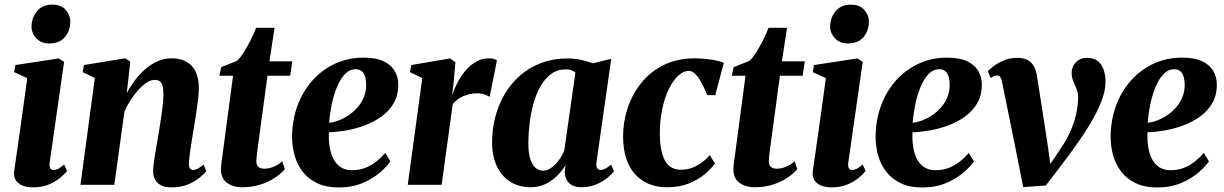

<svg xmlns="http://www.w3.org/2000/svg" viewBox="-20 -797 5278 828"><path d="M122 11Q96 11 76.8 3Q57.5 -5 48 -20Q38.5 -35 41 -58Q43 -73 47.2 -101.5Q51.5 -130 57 -169Q62.5 -208 69.2 -255Q76 -302 83 -354Q90 -406 97.5 -460L41 -486L46.5 -516.5L233 -545L256.5 -530.5L194.5 -98Q192 -80 196.5 -72Q201 -64 211 -64Q221 -64 231.2 -69.2Q241.5 -74.5 256.5 -88L269 -59.5Q259.5 -47 240 -30.5Q220.5 -14 191 -1.5Q161.5 11 122 11ZM191 -609.5Q157.5 -609.5 136.2 -632.5Q115 -655.5 116 -685Q117.5 -723.5 140.8 -750.2Q164 -777 205.5 -777Q243.5 -777 263.5 -754Q283.5 -731 283 -703Q283 -665 260 -637.2Q237 -609.5 191 -609.5Z M526.5 -395Q541.5 -423.5 561.5 -450.2Q581.5 -477 606.2 -498.5Q631 -520 659.5 -532.8Q688 -545.5 720.5 -545.5Q775.5 -545.5 806.5 -513.2Q837.5 -481 837.5 -416Q837.5 -395 834 -365.8Q830.5 -336.5 825.5 -305Q820.5 -273.5 816 -245.5Q812 -220 807.2 -191.5Q802.5 -163 799 -137Q795.5 -111 794.5 -93Q794.5 -75.5 800 -69.8Q805.5 -64 812.5 -64Q821 -64 831.8 -69.2Q842.5 -74.5 857.5 -87L870 -59Q862 -48.5 842.2 -32Q822.5 -15.5 792 -2.2Q761.5 11 719 11Q691 11 673.5 1.5Q656 -8 648 -23.8Q640 -39.5 640.5 -60Q640.5 -70.5 642.5 -88.5Q644.5 -106.5 648.2 -128.8Q652 -151 656 -174.2Q660 -197.5 663.5 -218Q667 -240.5 670.8 -264.2Q674.5 -288 677.8 -311Q681 -334 683 -354.8Q685 -375.5 684.5 -391.5Q684.5 -414.5 680.8 -427.8Q677 -441 668.8 -446.8Q660.5 -452.5 646.5 -452.5Q630.5 -452.5 612.5 -440.8Q594.5 -429 576.8 -409.5Q559 -390 543.2 -365.5Q527.5 -341 516.5 -315L473 0H327L389 -460.5L336.5 -486L342 -516.5L519.5 -545.5L542 -531Z M1095 -186.5Q1092.5 -166.5 1090.2 -150.2Q1088 -134 1086.8 -122Q1085.5 -110 1085.5 -101Q1085.5 -85 1094.5 -77.2Q1103.5 -69.5 1118.5 -69.5Q1139.5 -69.5 1159.8 -77.8Q1180 -86 1197 -101.5L1208.5 -68Q1192 -48 1165 -30Q1138 -12 1102.5 -0.8Q1067 10.5 1024 10.5Q984.5 10.5 957.8 -9.5Q931 -29.5 933 -73Q933 -77 933.8 -84.2Q934.5 -91.5 936.2 -104.5Q938 -117.5 940.8 -137.8Q943.5 -158 947.5 -187.5L985 -470.5H926L934 -507.5L1002 -534.5Q1016.5 -548 1032 -572.8Q1047.5 -597.5 1061.5 -625.5Q1075.5 -653.5 1084.5 -677H1164L1142 -532.5H1240.5L1231.5 -470.5H1133.5Z M1663.5 -101Q1650 -80.5 1619.8 -54Q1589.5 -27.5 1544.2 -8Q1499 11.5 1440.5 11.5Q1386.5 11.5 1348.2 -6.8Q1310 -25 1286 -55.8Q1262 -86.5 1251 -124.8Q1240 -163 1239.5 -203.5Q1239.5 -277.5 1262.5 -340.2Q1285.5 -403 1327.2 -449.8Q1369 -496.5 1425.2 -522.5Q1481.5 -548.5 1547 -548.5Q1600 -548.5 1632.8 -533.5Q1665.5 -518.5 1681.2 -492.5Q1697 -466.5 1697.5 -434Q1698 -387.5 1678.5 -353.2Q1659 -319 1626.2 -295.2Q1593.5 -271.5 1553.8 -256.5Q1514 -241.5 1473.5 -234.5Q1433 -227.5 1398.5 -226.5Q1397 -191 1402 -161.2Q1407 -131.5 1419 -109.5Q1431 -87.5 1450.5 -75.2Q1470 -63 1497.5 -63Q1531.5 -63 1558.2 -74.2Q1585 -85.5 1605.8 -102.8Q1626.5 -120 1641.5 -137.5ZM1515 -498.5Q1487.5 -498.5 1467 -476.8Q1446.5 -455 1432.5 -420Q1418.5 -385 1410.2 -344.8Q1402 -304.5 1399.5 -267.5Q1419 -269.5 1441.2 -278Q1463.5 -286.5 1484.5 -300.8Q1505.5 -315 1522.5 -334.8Q1539.5 -354.5 1549.5 -379.2Q1559.5 -404 1559 -433.5Q1558 -468 1546.5 -483.2Q1535 -498.5 1515 -498.5Z M1738.5 0 1801 -460 1748 -486 1753.5 -516.5 1921 -545 1944 -528.5 1936 -438.5 1929.5 -386.5Q1939.5 -415 1954.2 -443.2Q1969 -471.5 1989.2 -494.5Q2009.5 -517.5 2034.5 -531.5Q2059.5 -545.5 2088.5 -545.5Q2102 -545.5 2110.8 -542.5Q2119.5 -539.5 2123 -536.5L2091.5 -378.5Q2088.5 -382.5 2072.8 -388.5Q2057 -394.5 2036 -394.5Q2020 -394.5 2005 -391Q1990 -387.5 1976.5 -381.5Q1963 -375.5 1951.8 -367Q1940.5 -358.5 1932.5 -348L1884.5 0Z M2552.5 -99Q2550 -79.5 2555.2 -71.8Q2560.5 -64 2570.5 -64Q2579 -64 2589.8 -69.2Q2600.5 -74.5 2615 -87.5L2628 -59Q2619 -46.5 2599.5 -30.2Q2580 -14 2551.5 -1.8Q2523 10.5 2487.5 10.5Q2451.5 10.5 2433.2 -8.8Q2415 -28 2415.5 -58L2419.5 -85.5Q2406 -63 2384.5 -40.8Q2363 -18.5 2333.8 -4Q2304.5 10.5 2268 10.5Q2217 10.5 2179.5 -13.8Q2142 -38 2122 -81.8Q2102 -125.5 2102 -184Q2102 -239.5 2115.8 -292.2Q2129.5 -345 2156.2 -390.8Q2183 -436.5 2222.8 -471.2Q2262.5 -506 2314.2 -525.5Q2366 -545 2429 -545Q2458.5 -545 2486.8 -538.5Q2515 -532 2536.5 -524L2616 -543.5ZM2461.5 -484Q2455 -489.5 2444.8 -493.8Q2434.5 -498 2421 -498Q2384 -498 2357 -478.2Q2330 -458.5 2311 -425Q2292 -391.5 2280.5 -349.8Q2269 -308 2263.8 -264Q2258.5 -220 2258.5 -179.5Q2258.5 -138 2266.8 -111.8Q2275 -85.5 2289.5 -73.2Q2304 -61 2322.5 -61Q2336 -61 2349 -68Q2362 -75 2374 -87Q2386 -99 2396.2 -115Q2406.5 -131 2413.5 -148.5Z M2856.5 10.5Q2770 10.5 2719 -45.5Q2668 -101.5 2667 -206.5Q2666.5 -268 2685.8 -328Q2705 -388 2743.8 -437.2Q2782.5 -486.5 2841 -516Q2899.5 -545.5 2977 -545.5Q3006 -545.5 3041.5 -540.8Q3077 -536 3101.5 -526L3064.5 -386.5L3030 -387Q3017.5 -417.5 3004.8 -441Q2992 -464.5 2978.2 -478Q2964.5 -491.5 2950.5 -491.5Q2928 -491.5 2905.5 -471.2Q2883 -451 2864.8 -414Q2846.5 -377 2835.8 -326.2Q2825 -275.5 2825.5 -214Q2826.5 -161 2837.5 -128Q2848.5 -95 2868 -80Q2887.5 -65 2915.5 -65Q2943.5 -65 2966.8 -74.2Q2990 -83.5 3008.8 -97.8Q3027.5 -112 3041 -128L3063 -92Q3048 -70 3019.8 -46.2Q2991.5 -22.5 2951 -6Q2910.5 10.5 2856.5 10.5Z M3305 -186.5Q3302.5 -166.5 3300.2 -150.2Q3298 -134 3296.8 -122Q3295.5 -110 3295.5 -101Q3295.5 -85 3304.5 -77.2Q3313.5 -69.5 3328.5 -69.5Q3349.5 -69.5 3369.8 -77.8Q3390 -86 3407 -101.5L3418.5 -68Q3402 -48 3375 -30Q3348 -12 3312.5 -0.8Q3277 10.5 3234 10.5Q3194.5 10.5 3167.8 -9.5Q3141 -29.5 3143 -73Q3143 -77 3143.8 -84.2Q3144.5 -91.5 3146.2 -104.5Q3148 -117.5 3150.8 -137.8Q3153.5 -158 3157.5 -187.5L3195 -470.5H3136L3144 -507.5L3212 -534.5Q3226.5 -548 3242 -572.8Q3257.5 -597.5 3271.5 -625.5Q3285.5 -653.5 3294.5 -677H3374L3352 -532.5H3450.5L3441.5 -470.5H3343.5Z M3566 11Q3540 11 3520.8 3Q3501.5 -5 3492 -20Q3482.5 -35 3485 -58Q3487 -73 3491.2 -101.5Q3495.5 -130 3501 -169Q3506.5 -208 3513.2 -255Q3520 -302 3527 -354Q3534 -406 3541.5 -460L3485 -486L3490.5 -516.5L3677 -545L3700.5 -530.5L3638.5 -98Q3636 -80 3640.5 -72Q3645 -64 3655 -64Q3665 -64 3675.2 -69.2Q3685.5 -74.5 3700.5 -88L3713 -59.5Q3703.5 -47 3684 -30.5Q3664.5 -14 3635 -1.5Q3605.5 11 3566 11ZM3635 -609.5Q3601.5 -609.5 3580.2 -632.5Q3559 -655.5 3560 -685Q3561.5 -723.5 3584.8 -750.2Q3608 -777 3649.5 -777Q3687.5 -777 3707.5 -754Q3727.5 -731 3727 -703Q3727 -665 3704 -637.2Q3681 -609.5 3635 -609.5Z M4180 -101Q4166.5 -80.5 4136.2 -54Q4106 -27.5 4060.8 -8Q4015.5 11.5 3957 11.5Q3903 11.5 3864.8 -6.8Q3826.5 -25 3802.5 -55.8Q3778.5 -86.5 3767.5 -124.8Q3756.5 -163 3756 -203.5Q3756 -277.5 3779 -340.2Q3802 -403 3843.8 -449.8Q3885.5 -496.5 3941.8 -522.5Q3998 -548.5 4063.5 -548.5Q4116.5 -548.5 4149.2 -533.5Q4182 -518.5 4197.8 -492.5Q4213.5 -466.5 4214 -434Q4214.5 -387.5 4195 -353.2Q4175.5 -319 4142.8 -295.2Q4110 -271.5 4070.2 -256.5Q4030.5 -241.5 3990 -234.5Q3949.5 -227.5 3915 -226.5Q3913.5 -191 3918.5 -161.2Q3923.5 -131.5 3935.5 -109.5Q3947.5 -87.5 3967 -75.2Q3986.5 -63 4014 -63Q4048 -63 4074.8 -74.2Q4101.5 -85.5 4122.2 -102.8Q4143 -120 4158 -137.5ZM4031.5 -498.5Q4004 -498.5 3983.5 -476.8Q3963 -455 3949 -420Q3935 -385 3926.8 -344.8Q3918.5 -304.5 3916 -267.5Q3935.5 -269.5 3957.8 -278Q3980 -286.5 4001 -300.8Q4022 -315 4039 -334.8Q4056 -354.5 4066 -379.2Q4076 -404 4075.5 -433.5Q4074.5 -468 4063 -483.2Q4051.5 -498.5 4031.5 -498.5Z M4301.5 -442.5Q4298.5 -458.5 4293.2 -465Q4288 -471.5 4280 -471.5Q4272 -471.5 4265.8 -468.5Q4259.5 -465.5 4252.5 -460.5L4240 -490Q4248.5 -499.5 4266.5 -512.8Q4284.5 -526 4310 -536.8Q4335.5 -547.5 4366.5 -547.5Q4394.5 -547.5 4412 -538Q4429.5 -528.5 4439 -510.5Q4448.5 -492.5 4452.5 -466.5L4495 -193L4515 -52.5L4477.5 -42.5L4550 -150Q4577.5 -189.5 4594.8 -227.8Q4612 -266 4620.5 -303.2Q4629 -340.5 4629.5 -377Q4629.5 -396 4622.5 -413Q4615.5 -430 4608.5 -447.2Q4601.5 -464.5 4601.5 -483Q4601.5 -509.5 4619.8 -528.5Q4638 -547.5 4668.5 -547.5Q4698.5 -547.5 4715.8 -532.5Q4733 -517.5 4740.2 -494.2Q4747.5 -471 4747.5 -445.5Q4748 -402 4724.5 -346.5Q4701 -291 4656.2 -223Q4611.5 -155 4547.5 -72L4490 3L4392.5 10L4359 -159.5Z M5193.5 -101Q5180 -80.5 5149.8 -54Q5119.5 -27.5 5074.2 -8Q5029 11.5 4970.5 11.5Q4916.5 11.5 4878.2 -6.8Q4840 -25 4816 -55.8Q4792 -86.5 4781 -124.8Q4770 -163 4769.5 -203.5Q4769.5 -277.5 4792.5 -340.2Q4815.5 -403 4857.2 -449.8Q4899 -496.5 4955.2 -522.5Q5011.5 -548.5 5077 -548.5Q5130 -548.5 5162.8 -533.5Q5195.5 -518.5 5211.2 -492.5Q5227 -466.5 5227.5 -434Q5228 -387.5 5208.5 -353.2Q5189 -319 5156.2 -295.2Q5123.5 -271.5 5083.8 -256.5Q5044 -241.5 5003.5 -234.5Q4963 -227.5 4928.5 -226.5Q4927 -191 4932 -161.2Q4937 -131.5 4949 -109.5Q4961 -87.5 4980.5 -75.2Q5000 -63 5027.5 -63Q5061.5 -63 5088.2 -74.2Q5115 -85.5 5135.8 -102.8Q5156.5 -120 5171.5 -137.5ZM5045 -498.5Q5017.5 -498.5 4997 -476.8Q4976.5 -455 4962.5 -420Q4948.5 -385 4940.2 -344.8Q4932 -304.5 4929.5 -267.5Q4949 -269.5 4971.2 -278Q4993.5 -286.5 5014.5 -300.8Q5035.5 -315 5052.5 -334.8Q5069.5 -354.5 5079.5 -379.2Q5089.5 -404 5089 -433.5Q5088 -468 5076.5 -483.2Q5065 -498.5 5045 -498.5Z"/></svg>

Font: Merriweather 72pt ExtraBold
Style: Italic
Weight: 800
Italic angle: -7.8°
Version: Version 2.101